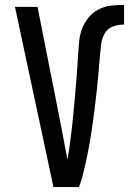

<svg xmlns="http://www.w3.org/2000/svg" viewBox="-20 -763 540 783"><path d="M302 0H198L41 -735H133L230 -245Q236 -212 242.5 -178.5Q249 -145 255 -112Q260 -138 263.5 -164.5Q267 -191 270.5 -218Q274 -245 276.5 -271.5Q279 -298 281.5 -324.5Q284 -351 286.5 -378Q289 -405 291 -431.5Q293 -458 295 -485Q297 -512 298.5 -538.5Q300 -565 302.5 -592Q305 -619 314 -644Q323 -669 340.5 -690.5Q358 -712 382 -724.5Q406 -737 432.5 -740Q459 -743 486 -743V-663Q463 -663 441 -655Q419 -647 407.5 -627.5Q396 -608 393 -585Q390 -562 388 -539Q386 -516 384 -493.5Q382 -471 380 -448.5Q378 -426 375.5 -403Q373 -380 370.5 -357.5Q368 -335 365 -312.5Q362 -290 359 -267Q356 -244 352.5 -221.5Q349 -199 345 -176.5Q341 -154 336.5 -132Q332 -110 327 -87.5Q322 -65 316 -43Q310 -21 302 0Z"/></svg>

Font: Iosevka Bendy Medium
Style: Regular
Weight: 500
Monospace: yes
Designer: Belleve Invis
Foundry: Belleve Invis
Version: Version 30.1.2